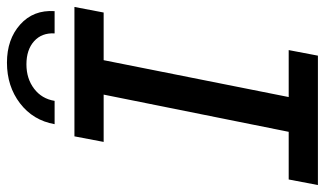

<svg xmlns="http://www.w3.org/2000/svg" viewBox="-222 -723 934 552"><g transform="rotate(-90 245.0 -447.0)"><path d="M348 -616 242 -84H377L361 0H-11L5 -84H142L249 -616H113L129 -700H501L485 -616ZM341 -894Q408 -894 450.5 -856Q493 -818 489 -757H425Q427 -794 402.5 -816Q378 -838 336 -838Q295 -838 266 -816Q237 -794 231 -757H164Q175 -819 224 -856.5Q273 -894 341 -894Z"/></g></svg>

Font: Montserrat Alternates Medium
Style: Italic
Weight: 500
Italic angle: -11.3°
Designer: Julieta Ulanovsky
Foundry: Julieta Ulanovsky
Version: Version 7.200